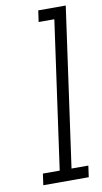

<svg xmlns="http://www.w3.org/2000/svg" viewBox="-86 -791 442 832"><g transform="rotate(-10 135.0 -375.0)"><path d="M42 -50 35 0H235L242 -50H168L266 -750H145L138 -700H207L116 -50Z"/></g></svg>

Font: Josefin Slab Thin Medium
Style: Italic
Weight: 500
Italic angle: -12°
Version: Version 2.000